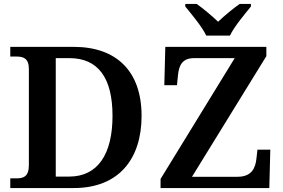

<svg xmlns="http://www.w3.org/2000/svg" viewBox="-20 -951 1430 971"><path d="M1023 -771H1143C1164 -816 1218 -880 1249 -918V-931H1192C1160 -909 1113 -870 1083 -841C1053 -870 1006 -909 975 -931H917V-918C948 -880 1002 -816 1023 -771ZM32 0H353C580 0 696 -146 696 -365C696 -592 568 -714 353 -714H32V-665H63C97 -665 126 -657 126 -602V-116C126 -57 98 -49 63 -49H32ZM792 0H1342L1347 -194H1282L1277 -150C1272 -102 1254 -57 1181 -57H951L1327 -667V-714H816L811 -520H875L880 -570C885 -620 901 -657 962 -657H1167L792 -46ZM262 -58V-657H331C475 -657 549 -559 549 -365C549 -172 475 -58 330 -58Z"/></svg>

Font: Noto Serif Semi
Style: Regular
Weight: 600
Designer: Monotype Design Team
Foundry: Monotype Imaging Inc.
Version: Version 1.002